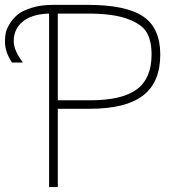

<svg xmlns="http://www.w3.org/2000/svg" viewBox="-109 -752 699 774"><path d="M124 -697.3V-347.7H253.9Q383.8 -347.7 442.9 -392.1Q502 -436.5 502 -532.2Q502 -585.9 483.4 -619.6Q464.8 -653.3 406.7 -675.3Q348.6 -697.3 244.1 -697.3ZM88.9 -697.3Q20.5 -695.3 -16.6 -665.5Q-53.7 -635.7 -53.7 -585.9Q-53.7 -548.8 -16.6 -500H-60.5Q-89.8 -543 -88.9 -585.9Q-88.9 -602.5 -85.9 -618.7Q-83 -634.8 -69.8 -656.2Q-56.6 -677.7 -37.6 -693.4Q-18.6 -709 19 -720.7Q56.6 -732.4 105.5 -732.4H244.1Q399.4 -732.4 468.3 -685.5Q537.1 -638.7 537.1 -532.2Q537.1 -419.9 467.3 -366.7Q397.5 -313.5 253.9 -313.5H124V2H88.9Z"/></svg>

Font: Gen Shin Gothic ExtraLight
Style: Regular
Weight: 100
Designer: [Source Han Sans]
Ryoko NISHIZUKA  (kana & ideographs); Paul D. Hunt (Latin, Greek & Cyrillic); Wenlong ZHANG  (bopomofo
Version: Version 1.002.20150607